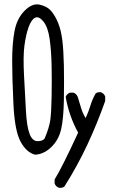

<svg xmlns="http://www.w3.org/2000/svg" viewBox="-20 -762 540 901"><path d="M255.9 119.1Q242.2 113.3 236.3 99.6V80.1Q270.5 25.4 346.7 -139.6Q325.2 -178.7 310.5 -220.7Q295.9 -262.7 288.1 -307.6Q293.9 -321.3 307.6 -327.1H325.2Q338.9 -321.3 344.7 -307.6Q352.5 -282.2 360.4 -255.9Q368.2 -229.5 381.8 -208Q395.5 -237.3 404.3 -266.6Q413.1 -295.9 428.7 -323.2Q438.5 -331.1 454.1 -329.1Q467.8 -323.2 473.6 -309.6V-288.1Q436.5 -182.6 389.6 -82.5Q342.8 17.6 282.2 113.3Q272.5 121.1 255.9 119.1ZM144.5 -36.1Q103.5 -46.9 76.2 -98.1Q48.8 -149.4 43 -274.4Q37.1 -399.4 37.1 -477.5Q37.1 -555.7 47.9 -614.7Q58.6 -673.8 94.7 -710.9Q130.9 -748 166 -740.2Q201.2 -732.4 219.7 -710.9Q238.3 -689.5 252.4 -655.3Q266.6 -621.1 272.5 -572.8Q278.3 -524.4 279.8 -453.6Q281.2 -382.8 279.8 -293.5Q278.3 -204.1 266.6 -154.3Q254.9 -104.5 220.2 -71.3Q185.5 -38.1 144.5 -36.1ZM189.5 -112.3Q210.9 -163.1 215.8 -197.3Q220.7 -231.4 222.2 -307.1Q223.6 -382.8 222.2 -453.6Q220.7 -524.4 212.9 -579.6Q205.1 -634.8 183.6 -661.1Q162.1 -687.5 144.5 -678.7Q127 -669.9 114.3 -634.8Q101.6 -599.6 94.7 -548.3Q87.9 -497.1 92.8 -407.2Q97.7 -317.4 101.6 -243.2Q105.5 -168.9 118.7 -134.3Q131.8 -99.6 156.2 -99.6Q180.7 -99.6 189.5 -112.3Z"/></svg>

Font: JasonHandwriting1
Style: Regular
Weight: 400
Version: Version 1.48.20